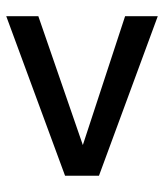

<svg xmlns="http://www.w3.org/2000/svg" viewBox="25 -592 527 617"><g transform="rotate(-90 288.5 -283.5)"><path d="M544.9 -526.9V-423.8L130.9 -280.8L544.9 -145V-40L32.2 -229V-337.9Z"/></g></svg>

Font: Overused Grotesk Medium
Style: Regular
Weight: 500
Version: Version 0.002